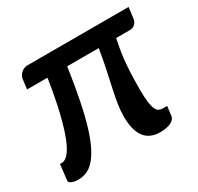

<svg xmlns="http://www.w3.org/2000/svg" viewBox="-116 -645 813 788"><g transform="rotate(-30 290.5 -251.5)"><path d="M571.5 -456Q570 -441.5 560 -431.8Q550 -422 534 -422H470Q466 -401.5 462 -380.5Q458 -359.5 455 -332.8Q452 -306 450.2 -271Q448.5 -236 448.5 -188Q448.5 -152 451.5 -130Q454.5 -108 460 -96Q465.5 -84 473.5 -80Q481.5 -76 491.5 -76H512L506.5 -32.5Q505.5 -23.5 499.5 -16.8Q493.5 -10 483.8 -5.5Q474 -1 461.5 1.2Q449 3.5 435.5 3.5Q384.5 3.5 360.2 -29.5Q336 -62.5 336 -126Q336 -156 340.8 -185.5Q345.5 -215 353 -249.5Q360.5 -284 369.5 -325.8Q378.5 -367.5 387.5 -422H238Q225.5 -336 212.2 -270.8Q199 -205.5 184.5 -158.2Q170 -111 154 -79.8Q138 -48.5 120.8 -29.8Q103.5 -11 84.5 -3.5Q65.5 4 44.5 4Q37.5 4 30 2.8Q22.5 1.5 16.2 -1Q10 -3.5 6.2 -7.2Q2.5 -11 3.5 -16.5L12 -89.5H21.5Q36 -89.5 52 -107.2Q68 -125 83.8 -164.5Q99.5 -204 115 -267.5Q130.5 -331 144.5 -422H48L53.5 -467.5Q54 -474 57.8 -481Q61.5 -488 67.2 -493.8Q73 -499.5 81 -503.2Q89 -507 98.5 -507H578Z"/></g></svg>

Font: Lato SemiBold
Style: Italic
Weight: 600
Italic angle: -7°
Designer: Lukasz Dziedzic with Adam Twardoch and Botio Nikoltchev
Foundry: tyPoland Lukasz Dziedzic
Version: Version 2.015; 2015-08-06; http://www.latofonts.com/